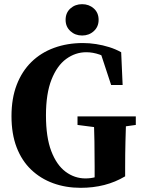

<svg xmlns="http://www.w3.org/2000/svg" viewBox="-20 -881 689 919"><path d="M366 18Q295 18 234.5 -4Q174 -26 129 -69Q84 -112 59.5 -176Q35 -240 35 -325Q35 -410 60 -475Q85 -540 130.5 -584.5Q176 -629 239 -652Q302 -675 377 -675Q408 -675 440 -670Q472 -665 502.5 -655.5Q533 -646 560 -631L567 -474H512L458 -638L523 -624L525 -580Q490 -608 457.5 -619.5Q425 -631 393 -631Q341 -631 297 -599Q253 -567 226.5 -500Q200 -433 200 -329Q200 -224 225.5 -157.5Q251 -91 294 -59Q337 -27 389 -27Q415 -27 438 -33.5Q461 -40 487 -54L433 -7V-83Q433 -144 432 -204Q431 -264 428 -324H584Q582 -265 580.5 -204Q579 -143 579 -81V-37Q532 -9 479 4.5Q426 18 366 18ZM351 -283V-324H630V-283L522 -268H467ZM373 -711Q340 -711 317 -732Q294 -753 294 -786Q294 -820 317 -840.5Q340 -861 373 -861Q406 -861 429 -840.5Q452 -820 452 -786Q452 -753 429 -732Q406 -711 373 -711Z"/></svg>

Font: Source Serif 4 36pt
Style: Bold
Weight: 700
Designer: Frank Grießhammer
Foundry: Adobe Systems Incorporated
Version: Version 4.004;hotconv 1.0.116;makeotfexe 2.5.65601